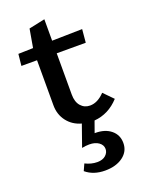

<svg xmlns="http://www.w3.org/2000/svg" viewBox="-145 -588 674 901"><g transform="rotate(-20 192.0 -137.5)"><path d="M377 -56Q325 1 253 7L233 63H236Q285 63 314.5 87.5Q344 112 344 152Q344 194 309.5 219.5Q275 245 220 245Q162 245 124 213L139 180Q169 195 199 195Q226 195 241 181.5Q256 168 256 150Q256 130 238 117Q220 104 191 104Q173 104 154 108L192 0Q148 -12 122 -46Q96 -80 96 -126V-351H18L24 -409L98 -411L114 -503L194 -520V-413L345 -416L339 -350H194V-144Q194 -107 212 -86.5Q230 -66 258 -66Q296 -66 331 -103Z"/></g></svg>

Font: EauTestText Semibold
Style: Regular
Weight: 600
Designer: Christian Thalmann (Catharsis Fonts)
Version: Version 0.001;PS 000.001;hotconv 1.0.88;makeotf.lib2.5.64775